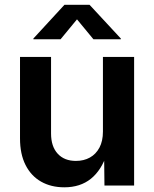

<svg xmlns="http://www.w3.org/2000/svg" viewBox="-20 -779 647 806"><path d="M250 7.3Q194.3 7.3 152.3 -16.6Q110.4 -40.5 87.2 -86.4Q64 -132.3 64 -197.8V-540H194.3V-218.8Q194.3 -164.1 222.2 -133.8Q250 -103.5 298.8 -103.5Q332 -103.5 357.4 -117.7Q382.8 -131.8 397.5 -159.4Q412.1 -187 412.1 -226.6V-540H543V0H418.5L417 -134.8H429.2Q406.2 -64.5 361.6 -28.6Q316.9 7.3 250 7.3ZM234.4 -614.3H120.1V-617.2L250.5 -758.8H356L487.3 -617.2V-614.3H372.1L303.2 -697.8Z"/></svg>

Font: V-Inter
Style: SemiBold-600
Weight: 600
Designer: Rasmus Andersson
Foundry: rsms
Version: Version 4.000;git-4146feb